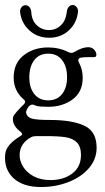

<svg xmlns="http://www.w3.org/2000/svg" viewBox="-23 -570 422 773"><path d="M59 -22Q66 -26 66 -30Q66 -34 59 -40Q29 -63 29 -90Q29 -96 30 -99Q31 -105 44.5 -120.5Q58 -136 72 -149Q78 -155 78 -160Q78 -166 72 -170Q32 -205 32 -257Q32 -316 72.5 -347.5Q113 -379 171 -379Q215 -379 253 -360Q259 -357 265 -357Q269 -357 275 -360Q308 -380 332 -380Q347 -380 356 -370Q365 -360 365 -350Q365 -340 356 -340Q351 -340 334 -340Q317 -340 303 -338Q292 -336 292 -327Q292 -323 295 -318Q310 -290 310 -257Q310 -200 269.5 -170Q229 -140 171 -140Q154 -140 140 -141Q126 -142 117 -146Q113 -149 107 -149Q102 -149 97 -145Q90 -140 85.5 -130Q81 -120 82 -116Q86 -98 105.5 -92.5Q125 -87 179 -87Q267 -87 316.5 -64Q366 -41 366 25Q366 71 335 107Q304 143 252.5 163Q201 183 142 183Q69 183 30.5 146.5Q-8 110 -2 50Q2 12 59 -22ZM171 -166Q207 -166 227 -191.5Q247 -217 247 -259Q247 -302 227 -328Q207 -354 171 -354Q135 -354 115 -328Q95 -302 95 -259Q95 -217 115 -191.5Q135 -166 171 -166ZM103 -18Q80 -6 68 12.5Q56 31 56 54Q56 79 71 102.5Q86 126 114 140.5Q142 155 180 155Q233 155 268 128.5Q303 102 303 54Q303 20 286.5 3.5Q270 -13 241.5 -17.5Q213 -22 162 -22H122Q111 -22 103 -18ZM58 -521Q57 -533 63.5 -541Q70 -549 80 -549Q89 -549 95.5 -541.5Q102 -534 103 -521Q105 -487 125.5 -468Q146 -449 174 -449Q202 -449 222 -468Q242 -487 246 -522Q247 -535 254 -542.5Q261 -550 269 -550Q278 -550 285 -542Q292 -534 291 -522Q286 -477 254 -447.5Q222 -418 175 -418Q128 -418 95.5 -447.5Q63 -477 58 -521Z"/></svg>

Font: Hina Mincho
Style: Regular
Weight: 400
Designer: satsuyako
Foundry: satsuyako
Version: Version 1.100